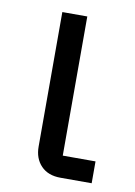

<svg xmlns="http://www.w3.org/2000/svg" viewBox="-66 -561 426 606"><g transform="rotate(10 147.5 -258.0)"><path d="M170 0Q130 0 107.5 -23.5Q85 -47 85 -85V-516H165V-70H270V0Z"/></g></svg>

Font: Anuphan
Style: Regular
Weight: 400
Designer: Mike Abbink, Paul van der Laan, Pieter van Rosmalen, Mint Tantisuwanna
Foundry: Bold Monday; Cadson Demak
Version: Version 3.002;hotconv 1.0.109;makeotfexe 2.5.65596